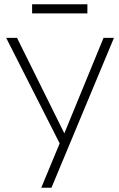

<svg xmlns="http://www.w3.org/2000/svg" viewBox="-20 -883 562 903"><path d="M174 0 267 -224 266 -198 9 -705H60L282 -257H283L467 -705H516L222 0ZM131 -820V-863H391V-820Z"/></svg>

Font: Nunito Sans 7pt Condensed ExtraLight
Style: Regular
Weight: 250
Width: 3
Designer: Vernon Adams
Foundry: Vernon Adams
Version: Version 3.101;gftools[0.9.27]